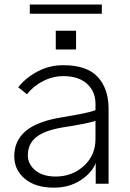

<svg xmlns="http://www.w3.org/2000/svg" viewBox="-20 -822 583 859"><path d="M104.5 -127Q104.5 -87.9 137.7 -60.1Q170.9 -32.2 229.5 -32.2Q302.7 -32.2 355 -79.6Q407.2 -127 407.2 -200.2V-281.2Q363.3 -267.6 260.7 -252Q178.7 -238.3 141.6 -208Q104.5 -177.7 104.5 -127ZM43.9 -123Q43.9 -193.4 96.2 -236.8Q148.4 -280.3 261.7 -297.9Q375 -316.4 407.2 -329.1V-358.4Q407.2 -412.1 369.6 -446.8Q332 -481.4 263.7 -481.4Q216.8 -481.4 173.3 -459.5Q129.9 -437.5 100.6 -400.4L61.5 -431.6Q96.7 -475.6 149.4 -502.9Q202.1 -530.3 262.7 -530.3Q369.1 -530.3 417.5 -477.5Q465.8 -424.8 465.8 -335.9V0H408.2V-92.8Q391.6 -48.8 340.3 -15.6Q289.1 17.6 221.7 17.6Q138.7 17.6 91.3 -22Q43.9 -61.5 43.9 -123ZM229.5 -600.6V-684.6H320.3V-600.6ZM113.3 -760.7V-801.8H435.5V-760.7Z"/></svg>

Font: Gothic A1 Light
Style: Regular
Weight: 300
Version: Version 2.50